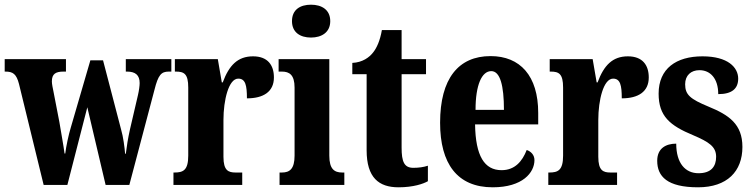

<svg xmlns="http://www.w3.org/2000/svg" viewBox="-24 -788 3205 818"><path d="M57 -430 162 0H263L348 -331L426 0H527L634 -405C650 -469 663 -483 695 -483H706V-536H512V-483H517C553 -483 571 -468 571 -434C571 -423 568 -401 564 -384L530 -238C521 -198 516 -165 512 -133H509C507 -159 501 -206 492 -236L415 -531H361L278 -246C268 -213 258 -166 254 -134H251C247 -165 237 -220 229 -268L204 -397C201 -412 197 -430 197 -441C197 -474 214 -483 247 -483H257V-536H-4V-483H-1C31 -483 46 -473 57 -430Z M715 0H1008V-53H980C949 -53 928 -61 928 -120V-277C928 -361 950 -453 991 -453C1022 -453 1028 -424 1028 -369C1098 -369 1143 -397 1143 -458C1143 -510 1117 -548 1054 -548C989 -548 952 -510 925 -437H921L904 -536H721V-483H725C760 -483 778 -474 778 -415V-125C778 -62 756 -53 719 -53H715Z M1301 -628C1346 -628 1383 -650 1383 -698C1383 -747 1346 -768 1301 -768C1255 -768 1220 -747 1220 -698C1220 -650 1255 -628 1301 -628ZM1167 0H1443V-53H1434C1401 -53 1379 -67 1379 -125V-536H1163V-483H1177C1209 -483 1231 -469 1231 -415V-125C1231 -68 1210 -53 1177 -53H1167Z M1674 10C1737 10 1780 -5 1799 -16V-82C1781 -76 1760 -73 1737 -73C1698 -73 1687 -99 1687 -159V-472H1791V-536H1687V-660H1603C1595 -614 1581 -584 1566 -565C1550 -544 1521 -522 1477 -520V-472H1538V-148C1538 -31 1590 10 1674 10Z M2075 10C2203 10 2253 -53 2253 -106C2253 -128 2238 -143 2220 -149C2201 -100 2169 -63 2113 -63C2040 -63 2002 -123 2000 -258H2269V-307C2269 -465 2192 -549 2066 -549C1929 -549 1851 -453 1851 -265C1851 -91 1924 10 2075 10ZM2123 -320H2002C2002 -427 2029 -485 2069 -485C2107 -485 2123 -423 2123 -320Z M2312 0H2605V-53H2577C2546 -53 2525 -61 2525 -120V-277C2525 -361 2547 -453 2588 -453C2619 -453 2625 -424 2625 -369C2695 -369 2740 -397 2740 -458C2740 -510 2714 -548 2651 -548C2586 -548 2549 -510 2522 -437H2518L2501 -536H2318V-483H2322C2357 -483 2375 -474 2375 -415V-125C2375 -62 2353 -53 2316 -53H2312Z M2950 10C3074 10 3139 -58 3139 -162C3139 -259 3082 -298 2994 -334C2917 -366 2895 -384 2895 -429C2895 -467 2920 -489 2956 -489C3002 -489 3036 -454 3036 -387C3094 -387 3121 -410 3121 -453C3121 -501 3077 -548 2969 -548C2857 -548 2782 -496 2782 -389C2782 -293 2830 -253 2929 -212C2997 -183 3027 -163 3027 -120C3027 -80 3007 -50 2952 -50C2896 -50 2857 -92 2857 -176C2813 -176 2776 -156 2776 -103C2776 -36 2819 10 2950 10Z"/></svg>

Font: Noto Serif Lao ExtraCondensed ExtraBold
Style: Regular
Weight: 800
Width: 2
Designer: Monotype Design Team
Foundry: Monotype Imaging Inc.
Version: Version 2.003